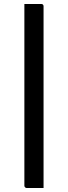

<svg xmlns="http://www.w3.org/2000/svg" viewBox="-20 -780 340 961"><path d="M102 -760Q124 -760 145 -760Q166 -760 187 -760Q192 -760 195 -757Q198 -754 198 -749Q198 -658 198 -567Q198 -476 198 -385Q198 -294 198 -203Q198 -112 198 -21Q198 70 198 161Q177 161 156 161Q135 161 113 161Q109 161 105.5 157.5Q102 154 102 150Q102 49 102 -52Q102 -153 102 -254Q102 -355 102 -456Q102 -557 102 -658Q102 -684 102 -709Q102 -734 102 -760Z"/></svg>

Font: Recursive
Style: Regular
Weight: 400
Version: Version 1.085